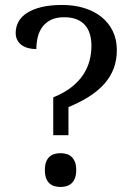

<svg xmlns="http://www.w3.org/2000/svg" viewBox="-20 -744 540 771"><path d="M254.9 -201.2H193.8V-353Q237.3 -370.6 266.8 -393.8Q296.4 -417 314.2 -444.1Q332 -471.2 339.6 -500.7Q347.2 -530.3 347.2 -560.1Q347.2 -585.9 340.8 -607.2Q334.5 -628.4 321.3 -643.3Q308.1 -658.2 287.4 -666.5Q266.6 -674.8 237.8 -674.8Q206.5 -674.8 185.3 -664.6Q164.1 -654.3 150.9 -636.7Q137.7 -619.1 131.8 -595.9Q126 -572.8 126 -546.9Q107.9 -546.9 92.8 -551Q77.6 -555.2 66.7 -563.2Q55.7 -571.3 49.3 -583.5Q43 -595.7 43 -611.8Q43 -635.7 54 -656.2Q64.9 -676.8 88.1 -691.9Q111.3 -707 146.5 -715.6Q181.6 -724.1 230 -724.1Q277.3 -724.1 317.4 -711.9Q357.4 -699.7 386.7 -676.5Q416 -653.3 432.6 -619.6Q449.2 -585.9 449.2 -543Q449.2 -502 436.3 -468.3Q423.3 -434.6 398.4 -406.7Q373.5 -378.9 337.4 -356Q301.3 -333 254.9 -314ZM160.2 -61Q160.2 -80.6 165 -93.5Q169.9 -106.4 178.5 -114.3Q187 -122.1 198.5 -125.5Q210 -128.9 223.1 -128.9Q235.8 -128.9 247.3 -125.5Q258.8 -122.1 267.3 -114.3Q275.9 -106.4 281 -93.5Q286.1 -80.6 286.1 -61Q286.1 -42 281 -28.8Q275.9 -15.6 267.3 -7.8Q258.8 0 247.3 3.4Q235.8 6.8 223.1 6.8Q210 6.8 198.5 3.4Q187 0 178.5 -7.8Q169.9 -15.6 165 -28.8Q160.2 -42 160.2 -61Z"/></svg>

Font: Gandom FD
Style: FD
Weight: 400
Foundry: DejaVu fonts team - Redesigned by Saber Rastikerdar - Based on Samim Font
Version: Version 0.6